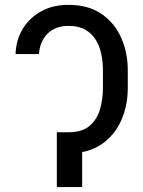

<svg xmlns="http://www.w3.org/2000/svg" viewBox="-20 -757 580 777"><path d="M235.4 -221.7H256.8Q312.5 -221.7 342.8 -247.8Q373 -273.9 384.8 -314.9Q396.5 -356 396.5 -400.4V-472.7Q396.5 -505.9 389.9 -537.8Q383.3 -569.8 367.7 -595.5Q352.1 -621.1 325 -636.7Q297.9 -652.3 256.8 -652.3Q203.6 -651.9 172.4 -620.6Q141.1 -589.4 137.7 -538.1H43Q44.9 -595.2 72 -640.1Q99.1 -685.1 146.5 -711.2Q193.8 -737.3 256.8 -737.3Q337.9 -737.3 391.1 -700.4Q444.3 -663.6 470.7 -603.5Q497.1 -543.5 497.1 -472.7V-400.4Q497.1 -330.1 470.7 -270Q444.3 -210 391.1 -173.3Q337.9 -136.7 256.8 -136.7H235.4ZM312.5 -221.7V0H210V-221.7Z"/></svg>

Font: Inter V
Style: 
Weight: 400
Designer: Rasmus Andersson
Foundry: rsms
Version: Version 4.000;git-a3f224843